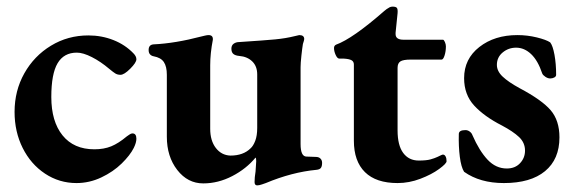

<svg xmlns="http://www.w3.org/2000/svg" viewBox="-20 -539 1737 580"><path d="M24 -201Q24 -265 53.5 -317.5Q83 -370 134 -401Q185 -432 247 -432Q287 -432 322.5 -418Q358 -404 383 -378Q392 -369 392 -360Q392 -350 373.5 -331.5Q355 -313 344 -313Q335 -313 328.5 -317Q322 -321 310 -331Q284 -353 257.5 -366.5Q231 -380 212 -380Q173 -380 154 -348Q135 -316 135 -246Q135 -172 169 -130Q203 -88 265 -88Q294 -88 316 -97Q338 -106 363 -127Q366 -129 371 -132.5Q376 -136 380 -136Q392 -136 392 -120Q392 -108 384 -92Q373 -70 347.5 -45Q322 -20 286 -3Q250 14 211 14Q159 14 116 -14.5Q73 -43 48.5 -92Q24 -141 24 -201Z M749 11Q749 -3 752 -21L754 -52Q754 -61 752 -63Q724 -29 681.5 -7Q639 15 594 15Q547 15 515.5 -25.5Q484 -66 484 -126V-313Q484 -338 475 -351.5Q466 -365 444 -369Q438 -370 433.5 -374.5Q429 -379 429 -388Q429 -404 444 -405Q509 -408 589 -429Q593 -430 599.5 -431.5Q606 -433 610 -433Q624 -433 623 -419Q615 -378 615 -342V-150Q615 -114 632 -92Q649 -70 676 -69Q715 -69 737 -91Q745 -98 751 -113.5Q757 -129 757 -153V-314Q757 -339 742 -353.5Q727 -368 703 -370Q691 -371 685 -376Q679 -381 679 -392Q679 -402 686 -407Q693 -412 703 -412Q779 -417 811 -420Q843 -423 871 -430Q883 -433 884 -433Q899 -433 899 -421Q899 -418 895 -406Q893 -394 890.5 -371Q888 -348 888 -336V-104Q888 -66 906 -66L934 -65Q943 -65 948 -60Q953 -55 953 -47Q953 -37 949.5 -32Q946 -27 936 -26Q862 -19 783 14Q780 15 771.5 18Q763 21 757 21Q749 21 749 11Z M1049 -114V-344Q1049 -353 1042 -357Q1035 -361 1018 -362H1005Q999 -362 994 -373Q989 -384 989 -394Q989 -401 995 -404Q1045 -422 1141 -506Q1143 -508 1148 -511.5Q1153 -515 1157 -517Q1161 -519 1166 -519Q1176 -519 1179 -515Q1182 -511 1181 -499L1175 -440V-436Q1175 -419 1199 -419H1318Q1321 -419 1324 -412Q1327 -405 1327 -399Q1327 -384 1323 -371.5Q1319 -359 1314 -359H1221Q1198 -359 1189.5 -353.5Q1181 -348 1181 -334V-145Q1181 -100 1198 -77Q1215 -54 1245 -54Q1268 -54 1280.5 -57.5Q1293 -61 1301.5 -65Q1310 -69 1312 -70Q1316 -72 1318 -72Q1323 -72 1326 -66.5Q1329 -61 1329 -52Q1329 -45 1306.5 -28.5Q1284 -12 1250 1Q1216 14 1181 14Q1116 14 1082.5 -19Q1049 -52 1049 -114Z M1382 -20Q1373 -34 1369 -65.5Q1365 -97 1366 -134Q1366 -146 1386 -146Q1393 -146 1399 -141.5Q1405 -137 1407 -131Q1428 -83 1453 -56.5Q1478 -30 1511 -30Q1536 -30 1551 -46Q1566 -62 1566 -84Q1566 -108 1548 -125Q1530 -142 1496 -160Q1443 -187 1412.5 -220Q1382 -253 1382 -303Q1382 -361 1428 -397Q1474 -433 1543 -433Q1573 -433 1601.5 -426Q1630 -419 1642 -411Q1650 -401 1655 -373.5Q1660 -346 1660 -313Q1660 -308 1654.5 -305Q1649 -302 1642 -302Q1635 -302 1627.5 -307Q1620 -312 1618 -317Q1605 -356 1584.5 -375.5Q1564 -395 1539 -395Q1516 -395 1498.5 -380.5Q1481 -366 1481 -343Q1481 -324 1498.5 -307.5Q1516 -291 1549 -273Q1617 -237 1643.5 -206Q1670 -175 1670 -124Q1670 -58 1626.5 -22Q1583 14 1502 14Q1430 14 1382 -20Z"/></svg>

Font: EB Garamond
Style: Bold
Weight: 700
Designer: Georg Duffner and Octavio Pardo
Foundry: Georg Duffner
Version: Version 1.000; ttfautohint (v1.6)